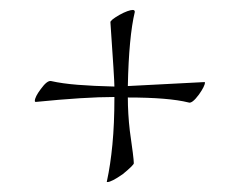

<svg xmlns="http://www.w3.org/2000/svg" viewBox="-20 -469 482 386"><path d="M196 -103Q194 -103 195 -105Q202 -137 206 -178.5Q210 -220 210 -272V-274Q180 -274 140.5 -271.5Q101 -269 51 -264Q51 -265 50.5 -265Q50 -265 50 -266Q50 -274 62 -290Q75 -308 83 -306Q105 -301 136.5 -298.5Q168 -296 210 -295Q210 -302 208 -334Q206 -366 202 -424Q201 -428 220 -439Q229 -444 236 -446.5Q243 -449 247 -449Q251 -449 251 -445Q245 -420 241.5 -382.5Q238 -345 237 -296L391 -304Q392 -304 392 -303Q392 -296 380 -279Q366 -260 359 -263Q339 -268 308.5 -270.5Q278 -273 237 -273Q237 -257 238 -240Q239 -223 241 -206Q245 -178 247 -162Q249 -146 249 -141Q250 -138 227 -119Q204 -103 196 -103Z"/></svg>

Font: Gideon Roman
Style: Regular
Weight: 400
Designer: Robert E. Leuschke
Foundry: Robert E. Leuschke
Version: Version 2.010